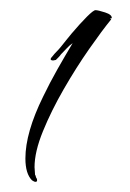

<svg xmlns="http://www.w3.org/2000/svg" viewBox="-20 -610 255 378"><path d="M50 -252Q48 -252 46.5 -253Q45 -254 43 -255Q30 -268 30 -298Q30 -349 65 -420Q78 -447 93 -473.5Q108 -500 123 -525Q117 -521 111.5 -515Q106 -509 100 -503Q98 -500 95 -497Q92 -494 90 -492Q89 -492 87.5 -491.5Q86 -491 85 -491Q75 -491 84 -500Q87 -504 91.5 -508.5Q96 -513 100 -518Q105 -524 110 -530.5Q115 -537 121 -544Q138 -564 151 -577Q164 -590 168 -590Q173 -590 187 -585.5Q201 -581 200 -574H198L197 -573L199 -572Q181 -550 155.5 -513.5Q130 -477 105.5 -434.5Q81 -392 64.5 -351.5Q48 -311 48 -281Q48 -277 48.5 -273.5Q49 -270 49 -266Q50 -265 50.5 -262.5Q51 -260 52 -259Q53 -258 53 -255Q53 -252 50 -252Z"/></svg>

Font: The Nautigal
Style: Regular
Weight: 400
Designer: Robert E. Leuschke
Foundry: Robert E. Leuschke
Version: Version 1.100; ttfautohint (v1.8.3)